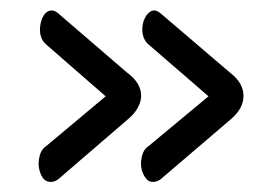

<svg xmlns="http://www.w3.org/2000/svg" viewBox="-20 -544 540 370"><path d="M69.3 -262.7Q58.6 -255.9 55.7 -240.2Q52.7 -226.6 56.6 -213.9Q60.5 -200.2 69.3 -195.3Q80.1 -190.4 91.8 -198.2L224.6 -312.5Q250 -333 252 -357.4Q252.9 -383.8 224.6 -404.3L91.8 -518.6Q81.1 -527.3 71.3 -521.5Q63.5 -516.6 59.6 -503.9Q55.7 -491.2 57.6 -478.5Q60.5 -464.8 69.3 -458L183.6 -358.4ZM266.6 -262.7Q255.9 -255.9 252.9 -240.2Q250 -226.6 253.9 -213.9Q258.8 -200.2 266.6 -195.3Q277.3 -190.4 289.1 -198.2L422.9 -312.5Q448.2 -333 449.2 -357.4Q450.2 -383.8 422.9 -404.3L289.1 -518.6Q278.3 -527.3 269.5 -521.5Q261.7 -516.6 256.8 -503.9Q252.9 -491.2 254.9 -478.5Q257.8 -464.8 266.6 -458L381.8 -358.4Z"/></svg>

Font: GulimChe
Style: Regular
Weight: 400
Monospace: yes
Version: Version 2.21